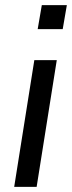

<svg xmlns="http://www.w3.org/2000/svg" viewBox="-20 -724 279 744"><path d="M126 -611 142 -704H239L223 -611ZM35 0 113 -491H200L122 0Z"/></svg>

Font: Nunito Sans 10pt Condensed Medium
Style: Italic
Weight: 500
Width: 3
Italic angle: -9°
Designer: Vernon Adams
Foundry: Vernon Adams
Version: Version 3.101;gftools[0.9.27]